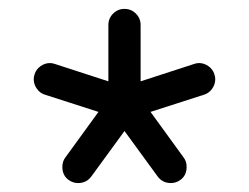

<svg xmlns="http://www.w3.org/2000/svg" viewBox="-20 -528 565 436"><path d="M397 -170.4Q403.8 -161.6 403.8 -148.9Q403.8 -129.4 389.2 -119.1Q379.4 -112.3 368.2 -112.3Q349.1 -112.3 337.9 -127.4L262.7 -230.5L187.5 -127.4Q176.3 -112.3 157.2 -112.3Q146 -112.3 136.2 -119.1Q121.6 -129.4 121.6 -148.9Q121.6 -161.6 128.4 -170.4L203.6 -273.9L82 -313Q70.8 -316.4 63.7 -326.4Q56.6 -336.4 56.6 -348.1Q56.6 -354 58.6 -359.4Q62 -370.6 72 -377.7Q82 -384.8 93.3 -384.8Q99.1 -384.8 104.5 -382.8L226.1 -343.3V-471.2Q226.1 -486.3 236.8 -497.1Q247.6 -507.8 262.7 -507.8Q277.8 -507.8 288.6 -497.1Q299.3 -486.3 299.3 -471.2V-343.3L420.9 -382.8Q426.3 -384.8 432.1 -384.8Q443.4 -384.8 453.4 -377.7Q463.4 -370.6 466.8 -359.4Q468.8 -354 468.8 -348.1Q468.8 -336.4 461.7 -326.4Q454.6 -316.4 443.4 -313L321.8 -273.9Z"/></svg>

Font: Anka/Coder Condensed
Style: Regular
Weight: 400
Width: 4
Monospace: yes
Version: Version 1.100